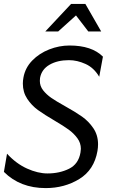

<svg xmlns="http://www.w3.org/2000/svg" viewBox="-23 -951 580 983"><path d="M220 -63Q171 -63 115.5 -88Q60 -113 13 -164L-3 -71Q80 12 211 12Q307 12 383 -34.5Q459 -81 476 -178Q479 -196 479 -212Q479 -259 455 -294.5Q431 -330 397 -354Q363 -378 309 -408Q264 -433 239.5 -450Q215 -467 198 -488.5Q181 -510 181 -537Q181 -547 182 -552Q190 -596 230.5 -619.5Q271 -643 330 -643Q372 -643 415 -623.5Q458 -604 485 -558L504 -661Q447 -718 333 -718Q280 -718 229 -698Q178 -678 142 -641Q106 -604 97 -554Q94 -538 94 -523Q94 -479 116.5 -445Q139 -411 171.5 -387.5Q204 -364 257 -333Q303 -306 329 -287Q355 -268 373 -243.5Q391 -219 391 -189Q391 -182 389 -170Q379 -111 330.5 -87Q282 -63 220 -63ZM414 -931H341L209 -790H275L366 -872L429 -790H495Z"/></svg>

Font: Geom Light
Style: Italic
Weight: 300
Italic angle: -10°
Version: Version 1.102